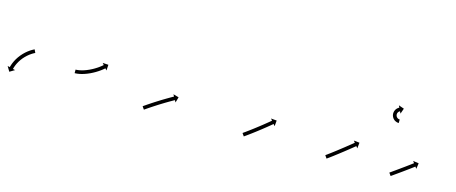

<svg xmlns="http://www.w3.org/2000/svg" viewBox="-33 -797 2494 1049"><g transform="rotate(15 1214.0 -272.5)"><path d="M133.3 -226.1C133.9 -226.3 134.4 -226.6 134.9 -226.8L126.4 -244.9C125.9 -244.7 125.3 -244.4 124.8 -244.1C124.8 -244.1 124.8 -244.1 124.7 -244.1C124.7 -244.1 124.7 -244.1 124.7 -244.1C123.1 -243.3 121.5 -242.5 119.9 -241.7C119.9 -241.7 119.9 -241.7 119.9 -241.7C119.8 -241.7 119.8 -241.6 119.8 -241.6C117.4 -240.3 114.9 -239 112.5 -237.6C112.5 -237.6 112.5 -237.6 112.5 -237.6C112.4 -237.5 112.4 -237.5 112.4 -237.5C109.3 -235.7 106.2 -233.7 103.2 -231.8C103.2 -231.8 103.2 -231.7 103.1 -231.7C103.1 -231.7 103 -231.6 103 -231.6C99.5 -229.2 96 -226.7 92.6 -224.1C92.6 -224.1 92.6 -224.1 92.5 -224.1C92.5 -224 92.4 -224 92.4 -224C88.7 -221 85 -218 81.4 -214.8C81.4 -214.8 81.3 -214.8 81.3 -214.7C81.2 -214.7 81.2 -214.7 81.2 -214.7C77.4 -211.2 73.7 -207.7 70.1 -204C70.1 -204 70.1 -204 70 -203.9C70 -203.9 69.9 -203.8 69.9 -203.8C66.3 -200 62.8 -196 59.4 -192C59.4 -192 59.3 -192 59.3 -191.9C59.2 -191.9 59.2 -191.8 59.2 -191.8C55.9 -187.7 52.7 -183.5 49.6 -179.2C49.6 -179.2 49.5 -179.2 49.5 -179.1C49.4 -179.1 49.4 -179 49.4 -179C46.5 -174.8 43.7 -170.5 41.1 -166.2C41.1 -166.2 41 -166.1 41 -166C41 -166 40.9 -165.9 40.9 -165.9C38.5 -161.8 36.3 -157.6 34.1 -153.3C34.1 -153.3 34.1 -153.3 34 -153.2C34 -153.2 34 -153.1 34 -153.1C32.1 -149.3 30.3 -145.4 28.7 -141.5C28.7 -141.5 28.6 -141.4 28.6 -141.4C28.6 -141.3 28.6 -141.3 28.6 -141.3C27.2 -137.9 26 -134.5 24.8 -131.1C24.8 -131.1 24.7 -131.1 24.7 -131.1C24.7 -131 24.7 -131 24.7 -131C23.8 -128.3 23 -125.7 22.2 -123C22.2 -123 22.1 -123 22.1 -123C22.1 -122.9 22.1 -122.9 22.1 -122.9C21.6 -121.2 21.1 -119.5 20.7 -117.7C20.7 -117.7 20.7 -117.7 20.7 -117.7C20.7 -117.7 20.7 -117.7 20.7 -117.7C20.5 -117.1 20.3 -116.5 20.2 -115.9L7.4 -119.1L24.2 -90.9L52.3 -107.7L39.6 -110.9C39.7 -111.5 39.9 -112.1 40 -112.7C40 -112.7 40 -112.6 40 -112.6C40 -112.6 40 -112.6 40 -112.6C40.4 -114.2 40.9 -115.8 41.3 -117.4C41.3 -117.4 41.3 -117.3 41.3 -117.3C41.3 -117.3 41.3 -117.3 41.3 -117.3C42 -119.7 42.8 -122.2 43.7 -124.6C43.7 -124.6 43.6 -124.6 43.6 -124.5C43.6 -124.5 43.6 -124.4 43.6 -124.4C44.7 -127.6 45.9 -130.7 47.2 -133.8C47.2 -133.8 47.1 -133.8 47.1 -133.7C47.1 -133.7 47.1 -133.6 47.1 -133.6C48.6 -137.3 50.3 -140.9 52 -144.5C52 -144.5 52 -144.4 51.9 -144.3C51.9 -144.3 51.9 -144.2 51.9 -144.2C53.9 -148.2 56 -152.1 58.3 -155.9C58.3 -155.9 58.2 -155.9 58.2 -155.8C58.2 -155.8 58.1 -155.7 58.1 -155.7C60.6 -159.8 63.2 -163.8 65.9 -167.7C65.9 -167.7 65.9 -167.7 65.8 -167.6C65.8 -167.6 65.7 -167.5 65.7 -167.5C68.6 -171.5 71.6 -175.4 74.7 -179.3C74.7 -179.3 74.7 -179.2 74.7 -179.2C74.6 -179.1 74.6 -179.1 74.6 -179.1C77.8 -182.8 81.1 -186.5 84.5 -190.1C84.5 -190.1 84.4 -190.1 84.4 -190C84.4 -190 84.3 -189.9 84.3 -189.9C87.7 -193.3 91.1 -196.7 94.7 -199.9C94.7 -199.9 94.6 -199.8 94.6 -199.8C94.5 -199.8 94.5 -199.7 94.5 -199.7C97.9 -202.7 101.3 -205.5 104.8 -208.3C104.8 -208.3 104.8 -208.3 104.7 -208.2C104.7 -208.2 104.6 -208.2 104.6 -208.2C107.8 -210.6 111.1 -212.9 114.4 -215.1C114.4 -215.1 114.3 -215.1 114.3 -215.1C114.2 -215.1 114.2 -215 114.2 -215C117 -216.9 119.8 -218.6 122.7 -220.4C122.7 -220.4 122.6 -220.3 122.6 -220.3C122.5 -220.3 122.5 -220.3 122.5 -220.3C124.7 -221.5 126.9 -222.8 129.2 -224C129.2 -224 129.2 -224 129.1 -223.9C129.1 -223.9 129.1 -223.9 129.1 -223.9C130.5 -224.7 132 -225.4 133.4 -226.1C133.4 -226.1 133.4 -226.1 133.4 -226.1C133.4 -226.1 133.3 -226.1 133.3 -226.1Z M372.6 -196C372.1 -196 371.5 -196 371 -196L371 -176C371.7 -176 372.3 -176 372.9 -176C372.9 -176 372.9 -176 372.9 -176C372.9 -176 373 -176 373 -176C374.7 -176.1 376.5 -176.1 378.2 -176.2C378.2 -176.2 378.3 -176.2 378.3 -176.2C378.3 -176.2 378.4 -176.2 378.4 -176.2C381.1 -176.4 383.9 -176.7 386.6 -177C386.6 -177 386.6 -177 386.7 -177C386.7 -177 386.8 -177 386.8 -177C390.4 -177.5 393.9 -178 397.4 -178.7C397.4 -178.7 397.5 -178.7 397.5 -178.7C397.6 -178.7 397.7 -178.7 397.7 -178.7C401.8 -179.5 406 -180.5 410.2 -181.5C410.2 -181.5 410.2 -181.5 410.3 -181.6C410.3 -181.6 410.4 -181.6 410.4 -181.6C415 -182.9 419.6 -184.2 424.2 -185.7C424.2 -185.7 424.2 -185.7 424.3 -185.7C424.3 -185.7 424.4 -185.8 424.4 -185.8C429.3 -187.4 434.1 -189.2 438.9 -191.1C438.9 -191.1 439 -191.1 439 -191.1C439.1 -191.1 439.1 -191.2 439.1 -191.2C444.1 -193.2 449 -195.3 453.8 -197.5C453.8 -197.5 453.9 -197.6 453.9 -197.6C454 -197.6 454 -197.6 454 -197.6C458.8 -199.9 463.6 -202.3 468.4 -204.8C468.4 -204.8 468.4 -204.8 468.4 -204.8C468.5 -204.9 468.5 -204.9 468.5 -204.9C473.1 -207.3 477.6 -209.9 482.1 -212.5C482.1 -212.5 482.1 -212.5 482.2 -212.6C482.2 -212.6 482.2 -212.6 482.2 -212.6C486.4 -215.1 490.5 -217.7 494.6 -220.4C494.6 -220.4 494.6 -220.4 494.6 -220.4C494.6 -220.4 494.7 -220.4 494.7 -220.4C498.3 -222.9 501.9 -225.3 505.4 -227.9C505.4 -227.9 505.4 -227.9 505.4 -227.9C505.5 -227.9 505.5 -227.9 505.5 -227.9C508.5 -230.1 511.4 -232.3 514.3 -234.6C514.3 -234.6 514.3 -234.6 514.3 -234.6C514.4 -234.6 514.4 -234.6 514.4 -234.6C516.6 -236.4 518.8 -238.2 520.9 -240C520.9 -240 521 -240 521 -240C521 -240 521 -240 521 -240C522.4 -241.2 523.8 -242.4 525.1 -243.6L525.2 -243.6L525.2 -243.6C525.6 -244 526.1 -244.5 526.6 -244.9L535.3 -235L537.3 -267.7L504.6 -269.7L513.3 -259.8C512.8 -259.4 512.4 -259 511.9 -258.6L512 -258.6L512 -258.6C510.7 -257.5 509.4 -256.4 508.1 -255.3C508.1 -255.3 508.1 -255.3 508.1 -255.3C508.1 -255.3 508.1 -255.4 508.1 -255.4C506.1 -253.6 504 -252 501.9 -250.3C501.9 -250.3 501.9 -250.3 502 -250.3C502 -250.3 502 -250.4 502 -250.4C499.2 -248.2 496.5 -246.1 493.6 -244.1C493.6 -244.1 493.7 -244.1 493.7 -244.1C493.7 -244.1 493.8 -244.1 493.8 -244.1C490.4 -241.7 487 -239.4 483.5 -237C483.5 -237 483.5 -237.1 483.6 -237.1C483.6 -237.1 483.6 -237.1 483.6 -237.1C479.7 -234.6 475.8 -232.1 471.8 -229.7C471.8 -229.7 471.9 -229.7 471.9 -229.7C471.9 -229.8 472 -229.8 472 -229.8C467.7 -227.3 463.3 -224.8 459 -222.4C459 -222.4 459 -222.5 459 -222.5C459.1 -222.5 459.1 -222.5 459.1 -222.5C454.6 -220.2 450 -217.9 445.4 -215.7C445.4 -215.7 445.4 -215.7 445.5 -215.7C445.5 -215.7 445.5 -215.7 445.5 -215.7C440.9 -213.6 436.2 -211.6 431.5 -209.7C431.5 -209.7 431.5 -209.7 431.6 -209.7C431.6 -209.7 431.7 -209.7 431.7 -209.7C427.1 -208 422.5 -206.3 417.9 -204.7C417.9 -204.7 418 -204.7 418 -204.7C418.1 -204.7 418.1 -204.7 418.1 -204.7C413.8 -203.4 409.5 -202.1 405.1 -200.9C405.1 -200.9 405.2 -200.9 405.2 -200.9C405.3 -200.9 405.3 -200.9 405.3 -200.9C401.5 -200 397.6 -199.1 393.7 -198.3C393.7 -198.3 393.8 -198.3 393.8 -198.3C393.9 -198.3 393.9 -198.4 393.9 -198.4C390.7 -197.8 387.4 -197.3 384.2 -196.8C384.2 -196.8 384.2 -196.8 384.3 -196.8C384.3 -196.8 384.4 -196.9 384.4 -196.9C381.9 -196.6 379.5 -196.4 377 -196.2C377 -196.2 377.1 -196.2 377.1 -196.2C377.1 -196.2 377.2 -196.2 377.2 -196.2C375.6 -196.1 374.1 -196 372.5 -196C372.5 -196 372.6 -196 372.6 -196C372.6 -196 372.6 -196 372.6 -196Z M778.3 -98.7C777.8 -98.3 777.2 -97.9 776.7 -97.5L788.1 -81.1C788.7 -81.5 789.2 -81.9 789.8 -82.2C791.3 -83.3 792.9 -84.4 794.4 -85.5L794.4 -85.5L794.4 -85.4C796.8 -87.1 799.2 -88.8 801.6 -90.4L801.6 -90.4L801.6 -90.4C804.7 -92.5 807.9 -94.7 811 -96.8L811 -96.8L811 -96.8C814.7 -99.3 818.4 -101.8 822.2 -104.3L822.2 -104.3L822.2 -104.3C826.3 -107 830.5 -109.8 834.7 -112.5L834.7 -112.5L834.7 -112.5C839.2 -115.4 843.7 -118.3 848.2 -121.2L848.1 -121.2L848.1 -121.2C852.8 -124.2 857.5 -127.1 862.1 -130.1L862.1 -130.1L862.1 -130.1C866.8 -133 871.5 -135.9 876.2 -138.8L876.2 -138.8L876.2 -138.8C880.7 -141.6 885.3 -144.4 889.9 -147.2L889.9 -147.2L889.9 -147.2C894.2 -149.7 898.5 -152.3 902.8 -154.9L902.8 -154.9L902.7 -154.8C906.6 -157.1 910.5 -159.4 914.4 -161.7L914.3 -161.6L914.3 -161.6C917.6 -163.5 920.9 -165.4 924.2 -167.3L924.2 -167.3L924.2 -167.3C926.7 -168.8 929.3 -170.2 931.8 -171.6L931.8 -171.6L931.8 -171.6C933.4 -172.6 935.1 -173.5 936.7 -174.4C937.3 -174.7 937.9 -175.1 938.5 -175.4L944.9 -163.9L953.8 -195.4L922.3 -204.3L928.7 -192.8C928.1 -192.5 927.5 -192.2 926.9 -191.9C925.3 -190.9 923.6 -190 922 -189.1L922 -189.1L922 -189.1C919.4 -187.6 916.8 -186.1 914.3 -184.7L914.3 -184.7L914.2 -184.7C910.9 -182.8 907.6 -180.9 904.3 -178.9L904.3 -178.9L904.3 -178.9C900.4 -176.7 896.5 -174.4 892.6 -172.1L892.6 -172.1L892.6 -172.1C888.2 -169.5 883.9 -166.9 879.6 -164.3L879.6 -164.3L879.5 -164.3C874.9 -161.5 870.3 -158.7 865.7 -155.9L865.7 -155.9L865.7 -155.9C861 -152.9 856.2 -150 851.5 -147L851.5 -147L851.5 -147C846.8 -144.1 842.1 -141.1 837.4 -138.1L837.4 -138.1L837.3 -138.1C832.8 -135.1 828.3 -132.2 823.8 -129.3L823.8 -129.3L823.7 -129.3C819.5 -126.5 815.3 -123.7 811.1 -120.9L811.1 -120.9L811.1 -120.9C807.3 -118.4 803.6 -115.9 799.8 -113.4L799.8 -113.4L799.8 -113.4C796.6 -111.2 793.5 -109.1 790.3 -106.9L790.3 -106.9L790.3 -106.9C787.9 -105.2 785.5 -103.6 783 -101.9L783 -101.9L783 -101.9C781.5 -100.8 779.9 -99.7 778.3 -98.7Z M1343.3 -98.6C1342.8 -98.3 1342.3 -97.9 1341.7 -97.5L1353.2 -81.1C1353.7 -81.5 1354.2 -81.9 1354.8 -82.2L1354.8 -82.2L1354.8 -82.2C1356.3 -83.3 1357.8 -84.4 1359.3 -85.4L1359.3 -85.4L1359.4 -85.5C1361.7 -87.1 1364.1 -88.8 1366.4 -90.5L1366.4 -90.5L1366.4 -90.5C1369.5 -92.7 1372.5 -94.9 1375.6 -97.1L1375.6 -97.1L1375.6 -97.1C1379.2 -99.7 1382.8 -102.3 1386.3 -105L1386.3 -105L1386.4 -105C1390.3 -108 1394.3 -110.9 1398.3 -113.9L1398.3 -113.9L1398.3 -113.9C1402.6 -117.1 1406.8 -120.3 1411 -123.5L1411 -123.5L1411 -123.5C1415.4 -126.9 1419.7 -130.2 1424.1 -133.6L1424.1 -133.6L1424.1 -133.6C1428.4 -136.9 1432.8 -140.3 1437.1 -143.7L1437.1 -143.7L1437.1 -143.7C1441.3 -147 1445.4 -150.3 1449.6 -153.6L1449.6 -153.6L1449.6 -153.6C1453.5 -156.7 1457.4 -159.8 1461.3 -162.9L1461.3 -162.9L1461.3 -162.9C1464.7 -165.7 1468.2 -168.5 1471.6 -171.3L1471.6 -171.3L1471.7 -171.3C1474.6 -173.7 1477.5 -176.1 1480.4 -178.5L1480.4 -178.5L1480.4 -178.5C1482.6 -180.3 1484.9 -182.2 1487.1 -184L1487.1 -184L1487.1 -184C1488.5 -185.2 1490 -186.4 1491.4 -187.6C1491.9 -188 1492.4 -188.5 1492.9 -188.9L1501.4 -178.8L1504.3 -211.4L1471.6 -214.3L1480.1 -204.2C1479.6 -203.8 1479.1 -203.4 1478.6 -203C1477.2 -201.8 1475.7 -200.6 1474.3 -199.4L1474.3 -199.4L1474.3 -199.4C1472.1 -197.6 1469.9 -195.7 1467.7 -193.9L1467.7 -193.9L1467.7 -193.9C1464.8 -191.5 1461.9 -189.2 1459 -186.8L1459 -186.8L1459 -186.8C1455.6 -184 1452.2 -181.3 1448.7 -178.5L1448.7 -178.5L1448.7 -178.5C1444.9 -175.4 1441 -172.3 1437.2 -169.2L1437.2 -169.2L1437.2 -169.2C1433 -166 1428.9 -162.7 1424.7 -159.4L1424.7 -159.4L1424.8 -159.4C1420.5 -156.1 1416.2 -152.7 1411.8 -149.4L1411.9 -149.4L1411.9 -149.4C1407.5 -146.1 1403.2 -142.7 1398.9 -139.4L1398.9 -139.4L1398.9 -139.4C1394.7 -136.3 1390.5 -133.1 1386.3 -129.9L1386.3 -129.9L1386.3 -129.9C1382.4 -127 1378.4 -124 1374.4 -121.1L1374.5 -121.1L1374.5 -121.1C1370.9 -118.5 1367.4 -115.9 1363.8 -113.3L1363.8 -113.3L1363.8 -113.3C1360.8 -111.1 1357.8 -108.9 1354.8 -106.7L1354.8 -106.7L1354.8 -106.8C1352.5 -105.1 1350.1 -103.4 1347.8 -101.8L1347.8 -101.8L1347.8 -101.8C1346.3 -100.7 1344.8 -99.7 1343.3 -98.6L1343.3 -98.6Z M1811.3 -98.6C1810.8 -98.3 1810.3 -97.9 1809.8 -97.6L1821.2 -81.1C1821.7 -81.5 1822.2 -81.9 1822.8 -82.2L1822.8 -82.2L1822.8 -82.2C1824.3 -83.3 1825.8 -84.4 1827.3 -85.4L1827.3 -85.4L1827.3 -85.5C1829.7 -87.1 1832 -88.8 1834.3 -90.5L1834.3 -90.5L1834.4 -90.5C1837.4 -92.8 1840.4 -95 1843.4 -97.2L1843.4 -97.2L1843.4 -97.2C1847 -99.9 1850.5 -102.6 1854.1 -105.2L1854.1 -105.2L1854.1 -105.2C1858.1 -108.2 1862 -111.2 1866 -114.3L1866 -114.3L1866 -114.3C1870.2 -117.5 1874.4 -120.7 1878.7 -124L1878.7 -124L1878.7 -124C1883 -127.3 1887.4 -130.7 1891.7 -134.1L1891.7 -134.1L1891.7 -134.1C1896 -137.5 1900.4 -140.8 1904.7 -144.2L1904.7 -144.2L1904.7 -144.2C1908.9 -147.5 1913 -150.8 1917.2 -154.1L1917.2 -154.1L1917.2 -154.1C1921.1 -157.2 1925 -160.3 1928.9 -163.4L1928.9 -163.4L1928.9 -163.4C1932.4 -166.2 1935.9 -169 1939.3 -171.8L1939.4 -171.8L1939.4 -171.8C1942.3 -174.1 1945.2 -176.5 1948.2 -178.9C1950.4 -180.7 1952.7 -182.5 1954.9 -184.4C1956.4 -185.5 1957.8 -186.7 1959.3 -187.9C1959.8 -188.3 1960.3 -188.7 1960.8 -189.2L1969.1 -178.9L1972.5 -211.6L1939.9 -214.9L1948.2 -204.7C1947.7 -204.2 1947.2 -203.8 1946.6 -203.4C1945.2 -202.2 1943.8 -201.1 1942.3 -199.9C1940.1 -198.1 1937.8 -196.2 1935.6 -194.4C1932.7 -192.1 1929.7 -189.7 1926.8 -187.4L1926.8 -187.4L1926.8 -187.4C1923.4 -184.6 1919.9 -181.8 1916.4 -179L1916.4 -179.1L1916.4 -179.1C1912.6 -176 1908.7 -172.9 1904.8 -169.8L1904.8 -169.8L1904.8 -169.8C1900.6 -166.5 1896.5 -163.2 1892.3 -160L1892.3 -160L1892.3 -160C1888 -156.6 1883.7 -153.2 1879.4 -149.9L1879.4 -149.9L1879.4 -149.9C1875.1 -146.5 1870.8 -143.2 1866.4 -139.8L1866.4 -139.8L1866.5 -139.8C1862.3 -136.6 1858.1 -133.4 1853.9 -130.2L1853.9 -130.2L1853.9 -130.2C1849.9 -127.2 1846 -124.2 1842.1 -121.2L1842.1 -121.2L1842.1 -121.2C1838.5 -118.6 1835 -115.9 1831.5 -113.3L1831.5 -113.3L1831.5 -113.3C1828.5 -111.1 1825.5 -108.9 1822.5 -106.7L1822.5 -106.7L1822.6 -106.7C1820.3 -105 1818 -103.4 1815.7 -101.7L1815.7 -101.7L1815.7 -101.7C1814.2 -100.7 1812.8 -99.6 1811.3 -98.6L1811.3 -98.6ZM2150.8 -371C2151.2 -371 2151.5 -371 2151.9 -371L2152.1 -391C2151.8 -391 2151.5 -391 2151.2 -391C2151.2 -391 2151.3 -391 2151.3 -391C2151.4 -391 2151.4 -391 2151.4 -391C2150.7 -391 2149.9 -391.1 2149.2 -391.2C2149.2 -391.2 2149.3 -391.2 2149.4 -391.1C2149.4 -391.1 2149.5 -391.1 2149.5 -391.1C2148.4 -391.3 2147.2 -391.5 2146.1 -391.8C2146.1 -391.8 2146.2 -391.7 2146.3 -391.7C2146.5 -391.7 2146.6 -391.6 2146.6 -391.6C2145.1 -392 2143.7 -392.5 2142.3 -393.1C2142.3 -393.1 2142.4 -393 2142.6 -393C2142.7 -392.9 2142.9 -392.9 2142.9 -392.9C2141.3 -393.6 2139.7 -394.5 2138.2 -395.5C2138.2 -395.5 2138.4 -395.4 2138.5 -395.3C2138.7 -395.2 2138.8 -395.1 2138.8 -395.1C2137.2 -396.3 2135.7 -397.7 2134.4 -399.2C2134.4 -399.2 2134.5 -399 2134.6 -398.9C2134.8 -398.7 2134.9 -398.6 2134.9 -398.6C2133.6 -400.2 2132.4 -402 2131.3 -403.9C2131.3 -403.9 2131.4 -403.7 2131.5 -403.5C2131.6 -403.3 2131.7 -403.1 2131.7 -403.1C2130.8 -405.1 2130 -407.2 2129.5 -409.4C2129.5 -409.4 2129.5 -409.2 2129.5 -408.9C2129.6 -408.7 2129.6 -408.5 2129.6 -408.5C2129.2 -410.7 2129 -412.9 2129 -415.1C2129 -415.1 2129 -414.9 2129 -414.7C2129 -414.5 2129 -414.3 2129 -414.3C2129.1 -416.4 2129.4 -418.5 2129.9 -420.6C2129.9 -420.6 2129.9 -420.4 2129.8 -420.2C2129.8 -420 2129.7 -419.8 2129.7 -419.8C2130.3 -421.7 2131.1 -423.6 2132 -425.4C2132 -425.4 2131.9 -425.2 2131.8 -425.1C2131.7 -424.9 2131.6 -424.7 2131.6 -424.7C2132.5 -426.3 2133.5 -427.8 2134.7 -429.2C2134.7 -429.2 2134.6 -429.1 2134.5 -428.9C2134.4 -428.8 2134.3 -428.7 2134.3 -428.7C2135.3 -429.8 2136.3 -430.9 2137.5 -431.9C2137.5 -431.9 2137.4 -431.8 2137.3 -431.7C2137.2 -431.6 2137.1 -431.6 2137.1 -431.6C2138 -432.3 2139 -433 2139.9 -433.6C2139.9 -433.6 2139.9 -433.6 2139.8 -433.5C2139.7 -433.5 2139.6 -433.4 2139.6 -433.4C2140.3 -433.8 2140.9 -434.2 2141.6 -434.5C2141.6 -434.5 2141.5 -434.5 2141.5 -434.5C2141.4 -434.5 2141.4 -434.4 2141.4 -434.4C2141.7 -434.6 2141.9 -434.7 2142.2 -434.8L2147.9 -423L2158.7 -453.9L2127.7 -464.7L2133.5 -452.8C2133.2 -452.7 2132.8 -452.5 2132.5 -452.3C2132.5 -452.3 2132.4 -452.3 2132.4 -452.3C2132.4 -452.3 2132.3 -452.3 2132.3 -452.3C2131.3 -451.7 2130.3 -451.2 2129.3 -450.6C2129.3 -450.6 2129.3 -450.5 2129.2 -450.5C2129.1 -450.4 2129 -450.4 2129 -450.4C2127.5 -449.4 2126.1 -448.4 2124.7 -447.3C2124.7 -447.3 2124.6 -447.2 2124.5 -447.1C2124.4 -447 2124.3 -446.9 2124.3 -446.9C2122.6 -445.4 2121 -443.8 2119.4 -442.1C2119.4 -442.1 2119.3 -442 2119.2 -441.9C2119.1 -441.8 2119 -441.6 2119 -441.6C2117.3 -439.5 2115.8 -437.3 2114.4 -435C2114.4 -435 2114.3 -434.8 2114.2 -434.6C2114.2 -434.5 2114.1 -434.3 2114.1 -434.3C2112.7 -431.6 2111.6 -428.8 2110.7 -425.9C2110.7 -425.9 2110.6 -425.7 2110.6 -425.5C2110.5 -425.3 2110.5 -425.1 2110.5 -425.1C2109.7 -422 2109.3 -418.8 2109 -415.7C2109 -415.7 2109 -415.4 2109 -415.2C2109 -415.1 2109 -414.8 2109 -414.8C2109.1 -411.6 2109.4 -408.3 2109.9 -405C2109.9 -405 2110 -404.8 2110 -404.6C2110.1 -404.4 2110.1 -404.2 2110.1 -404.2C2111 -401 2112.1 -397.8 2113.5 -394.8C2113.5 -394.8 2113.6 -394.6 2113.7 -394.4C2113.8 -394.2 2113.9 -394.1 2113.9 -394.1C2115.5 -391.2 2117.3 -388.5 2119.3 -386C2119.3 -386 2119.4 -385.9 2119.6 -385.7C2119.7 -385.6 2119.8 -385.4 2119.8 -385.4C2121.9 -383.2 2124.1 -381.2 2126.5 -379.3C2126.5 -379.3 2126.7 -379.2 2126.8 -379.1C2127 -379 2127.1 -378.9 2127.1 -378.9C2129.4 -377.4 2131.7 -376 2134.2 -374.9C2134.2 -374.9 2134.3 -374.8 2134.5 -374.7C2134.6 -374.7 2134.7 -374.6 2134.7 -374.6C2136.9 -373.7 2139 -373 2141.2 -372.4C2141.2 -372.4 2141.4 -372.3 2141.5 -372.3C2141.6 -372.3 2141.7 -372.2 2141.7 -372.2C2143.4 -371.9 2145.2 -371.5 2146.9 -371.3C2146.9 -371.3 2147 -371.3 2147.1 -371.3C2147.2 -371.3 2147.3 -371.3 2147.3 -371.3C2148.4 -371.2 2149.5 -371.1 2150.6 -371C2150.6 -371 2150.7 -371 2150.7 -371C2150.8 -371 2150.8 -371 2150.8 -371Z M2173.8 -97C2173.4 -96.7 2173 -96.4 2172.5 -96L2184.1 -79.7C2184.5 -80.1 2185 -80.4 2185.4 -80.7C2186.7 -81.6 2187.9 -82.5 2189.2 -83.4C2191.1 -84.7 2193.1 -86.1 2195 -87.5C2197.5 -89.3 2200.1 -91.1 2202.6 -92.9C2205.6 -95 2208.6 -97.1 2211.5 -99.2C2214.9 -101.6 2218.2 -104 2221.5 -106.3C2225.1 -108.9 2228.6 -111.4 2232.2 -113.9C2235.8 -116.6 2239.5 -119.2 2243.2 -121.8C2246.8 -124.4 2250.5 -127.1 2254.1 -129.7L2254.1 -129.7L2254.1 -129.7C2257.7 -132.3 2261.2 -134.8 2264.7 -137.4L2264.7 -137.4L2264.7 -137.4C2268 -139.8 2271.3 -142.2 2274.6 -144.6L2274.6 -144.6L2274.6 -144.6C2277.6 -146.8 2280.5 -149 2283.4 -151.1L2283.4 -151.1L2283.4 -151.1C2285.9 -153 2288.4 -154.8 2290.9 -156.7C2292.8 -158.1 2294.7 -159.5 2296.6 -160.9C2297.8 -161.8 2299.1 -162.8 2300.3 -163.7C2300.7 -164 2301.2 -164.3 2301.6 -164.6L2309.5 -154.1L2314.1 -186.6L2281.7 -191.2L2289.6 -180.6C2289.2 -180.3 2288.7 -180 2288.3 -179.7C2287.1 -178.8 2285.9 -177.8 2284.6 -176.9C2282.7 -175.5 2280.9 -174.1 2279 -172.7C2276.5 -170.9 2274 -169 2271.6 -167.2L2271.6 -167.2L2271.6 -167.2C2268.6 -165.1 2265.7 -162.9 2262.8 -160.8L2262.8 -160.8L2262.8 -160.8C2259.5 -158.4 2256.2 -156 2253 -153.6L2253 -153.6L2253 -153.6C2249.4 -151 2245.9 -148.5 2242.4 -145.9L2242.4 -145.9L2242.4 -145.9C2238.8 -143.3 2235.1 -140.7 2231.5 -138.1C2227.8 -135.4 2224.2 -132.8 2220.6 -130.2C2217 -127.7 2213.5 -125.1 2209.9 -122.6C2206.6 -120.2 2203.3 -117.9 2200 -115.5C2197 -113.4 2194 -111.3 2191 -109.2C2188.5 -107.4 2186 -105.6 2183.5 -103.8C2181.5 -102.4 2179.6 -101 2177.6 -99.7C2176.4 -98.8 2175.1 -97.9 2173.8 -97Z"/></g></svg>

Font: FRB American Cursive Just Arrows Semibold
Style: Italic
Weight: 600
Italic angle: -25°
Version: Version 2.0;Modular Font Editor K font №1